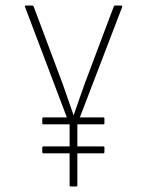

<svg xmlns="http://www.w3.org/2000/svg" viewBox="-20 -675 532 695"><path d="M138 -120Q133 -120 133 -125V-141Q133 -145 138 -145H232V-225H138Q133 -225 133 -229V-246Q133 -250 138 -250H222L71 -649Q68 -655 74 -655H97Q100 -655 102 -651L207 -371Q217 -343 226.5 -315Q236 -287 246 -259H247Q257 -288 267 -316.5Q277 -345 287 -373L392 -652Q393 -655 397 -655H419Q424 -655 422 -649L269 -250H354Q358 -250 358 -246V-229Q358 -225 354 -225H260V-145H354Q358 -145 358 -141V-125Q358 -120 354 -120H260V-4Q260 0 256 0H236Q232 0 232 -4V-120Z"/></svg>

Font: Sofia Sans Cond ExtraLight
Style: Regular
Weight: 200
Width: 3
Designer: Botio Nikoltchev, Ani Petrova
Foundry: lettersoup
Version: Version 4.100; ttfautohint (v1.8.3)